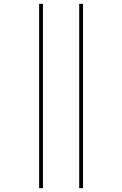

<svg xmlns="http://www.w3.org/2000/svg" viewBox="-20 -843 640 1006"><path d="M395 143V-823H415V143ZM185 143V-823H205V143Z"/></svg>

Font: Iosevka Thin Extended
Style: Regular
Weight: 100
Width: 7
Monospace: yes
Designer: Belleve Invis
Foundry: Belleve Invis
Version: Version 32.5.0; ttfautohint (v1.8.4)